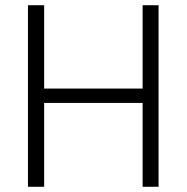

<svg xmlns="http://www.w3.org/2000/svg" viewBox="-20 -715 715 735"><path d="M526 0V-321H149V0H87V-695H149V-376H526V-695H587V0Z"/></svg>

Font: Titillium Web[RUS by Daymarius]
Style: Regular
Weight: 300
Designer: Cyrillization by Daymarius
Foundry: Cyrillization by Daymarius
Version: Version 1.002 September 12, 2018